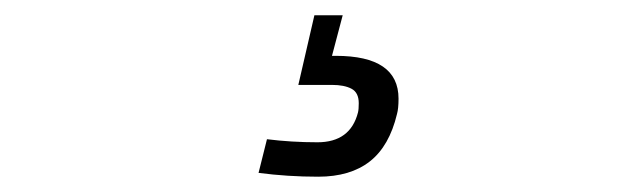

<svg xmlns="http://www.w3.org/2000/svg" viewBox="-20 -25 831 251"><path d="M318 201 329 157Q361 161 395 161Q438 161 448 122Q449 118 449 110Q449 96 439.5 91Q430 86 414 86H370L391 -5H428L414 48H419Q501 48 501 104Q501 117 499 124Q489 166 463.5 186Q438 206 396 206Q356 206 318 201Z"/></svg>

Font: Cairo Light
Style: Italic
Weight: 300
Italic angle: -13°
Designer: Mohamed Gaber, Accademia di Belle Arti di Urbino and others
Foundry: Kief Type Foundry, Accademia di Belle Arti di Urbino and others
Version: Version 3.011